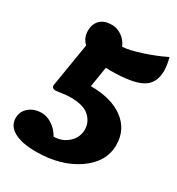

<svg xmlns="http://www.w3.org/2000/svg" viewBox="-201 -834 1028 1115"><g transform="rotate(30 312.5 -276.0)"><path d="M209 156Q114 156 62 127Q10 98 10 45Q10 1 43.5 -27.5Q77 -56 127 -56Q164 -56 199 -32.5Q234 -9 255 29Q312 29 352 -7.5Q392 -44 392 -97Q392 -146 353.5 -182Q315 -218 227 -218Q204 -218 170 -213Q136 -208 132 -208Q119 -208 112 -213.5Q105 -219 106 -231L154 -524Q120 -556 120 -603Q120 -650 147.5 -676.5Q175 -703 224 -703Q259 -703 290.5 -682Q322 -661 339 -622Q383 -624 463 -650Q543 -676 607 -708Q620 -659 620 -622Q620 -538 558 -503Q496 -468 347 -468Q328 -468 318 -469L296 -333Q435 -333 515 -273Q595 -213 595 -110Q595 4 484.5 80Q374 156 209 156Z"/></g></svg>

Font: Lemonada
Style: Bold
Weight: 700
Designer: Mohamed Gaber (Arabic), Eduardo Tunni (Latin)
Foundry: Kief Type Foundry
Version: Version 4.004